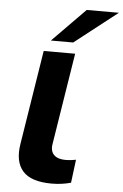

<svg xmlns="http://www.w3.org/2000/svg" viewBox="-62 -992 670 1046"><g transform="rotate(5 272.5 -468.5)"><path d="M260 11Q148 11 102.5 -40.5Q57 -92 73 -190L155 -705H327L247 -203Q243 -179 250.5 -161Q258 -143 277 -133.5Q296 -124 326 -124Q341 -124 357 -126Q373 -128 382 -130L366 -3Q341 4 315 7.5Q289 11 260 11ZM189 -765 369 -948H545L311 -765Z"/></g></svg>

Font: Nunito Sans 10pt Expanded ExtraBold
Style: Italic
Weight: 800
Width: 7
Italic angle: -9°
Designer: Vernon Adams
Foundry: Vernon Adams
Version: Version 3.101;gftools[0.9.27]